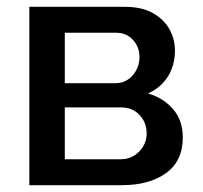

<svg xmlns="http://www.w3.org/2000/svg" viewBox="-20 -543 595 563"><path d="M66 0V-523H346Q396 -523 428.5 -504.5Q461 -486 477 -457Q493 -428 493 -395Q493 -352 472.5 -319Q452 -286 414 -269Q459 -256 487.5 -223Q516 -190 516 -140Q516 -71 467 -35.5Q418 0 337 0ZM170 -299H318Q349 -299 369 -322Q389 -345 389 -376Q389 -405 370 -426Q351 -447 320 -447H170ZM170 -76H334Q366 -76 388 -98.5Q410 -121 410 -152Q410 -184 389 -206Q368 -228 336 -228H170Z"/></svg>

Font: Raleway SemiBold
Style: Regular
Weight: 600
Designer: Matt McInerney, Pablo Impallari, Rodrigo Fuenzalida
Foundry: Matt McInerney, Pablo Impallari, Rodrigo Fuenzalida
Version: Version 4.026